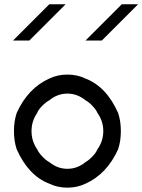

<svg xmlns="http://www.w3.org/2000/svg" viewBox="-20 -853 655 883"><path d="M373.3 -8.3Q335.8 10 290 10Q244.2 10 206.7 -8.3Q110.8 -45 56.7 -166.7Q44.2 -204.2 44.2 -250Q44.2 -295.8 56.7 -333.3Q108.3 -447.5 206.7 -491.7Q244.2 -510 290 -510Q335.8 -510 373.3 -491.7Q469.2 -455 523.3 -333.3Q535.8 -295.8 535.8 -250Q535.8 -204.2 523.3 -166.7Q471.7 -52.5 373.3 -8.3ZM373.3 -107.5Q388.3 -115.8 405.4 -133.8Q422.5 -151.7 428.3 -166.7Q455 -204.2 455 -250Q455 -295.8 428.3 -333.3Q422.5 -347.5 405.8 -365.4Q389.2 -383.3 373.3 -391.7Q335.8 -422.5 290 -422.5Q244.2 -422.5 206.7 -391.7Q190.8 -383.3 173.3 -365.4Q155.8 -347.5 150.8 -333.3Q125 -295.8 125 -250Q125 -204.2 150.8 -166.7Q156.7 -152.5 173.8 -134.2Q190.8 -115.8 206.7 -107.5Q244.2 -76.7 290 -76.7Q335.8 -76.7 373.3 -107.5ZM615 -833.3Q547.5 -765 448.3 -666.7H373.3L540 -833.3ZM281.7 -833.3Q214.2 -765 115 -666.7H40L206.7 -833.3Z"/></svg>

Font: 0xA000
Style: Regular
Weight: 400
Version: Version 0.1